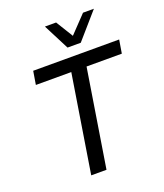

<svg xmlns="http://www.w3.org/2000/svg" viewBox="-165 -1037 978 1146"><g transform="rotate(-20 324.0 -464.5)"><path d="M214 0 313 -620H88L102 -705H648L634 -620H410L311 0ZM342 -765 258 -929H329L396 -820L500 -929H569L426 -765Z"/></g></svg>

Font: Nunito Sans 7pt SemiCondensed Medium
Style: Italic
Weight: 500
Width: 4
Italic angle: -9°
Designer: Vernon Adams
Foundry: Vernon Adams
Version: Version 3.101;gftools[0.9.27]